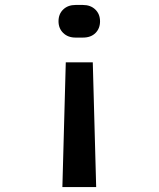

<svg xmlns="http://www.w3.org/2000/svg" viewBox="-20 -575 640 775"><path d="M231.8 180 245.5 -323.3H354.5L368.2 180ZM285 -423.3Q254.3 -423.3 235.3 -441.8Q216.2 -460.2 216.2 -489.1Q216.2 -518.7 235.3 -536.8Q254.3 -555 285 -555H314.4Q345.7 -555 364.7 -536.6Q383.8 -518.2 383.8 -488.7Q383.8 -460.2 365.4 -441.8Q346.9 -423.3 315 -423.3Z"/></svg>

Font: Pitagon Sans Mono
Style: Regular
Weight: 400
Monospace: yes
Designer: Travis Tran
Foundry: Pitagon
Version: Version 1.001;gftools[0.9.26]